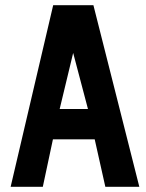

<svg xmlns="http://www.w3.org/2000/svg" viewBox="-20 -720 563 740"><path d="M517 0 340 -700H185L21 0H145L184 -183H345L386 0ZM319 -300H210L262 -516Z"/></svg>

Font: Advent Pro
Style: Bold
Weight: 700
Designer: Andreas Kalpakidis
Foundry: Andreas Kalpakidis
Version: Version 2.002 2008